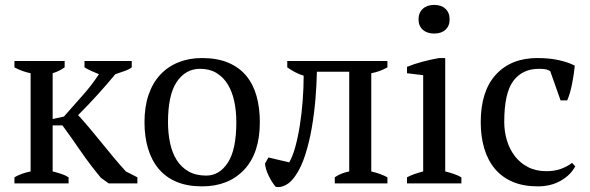

<svg xmlns="http://www.w3.org/2000/svg" viewBox="-20 -749 2408 784"><path d="M325 -500H518V-474Q508 -466 491.5 -460Q475 -454 451 -446Q417 -405 379 -363Q341 -321 299 -279Q321 -255 345.5 -226Q370 -197 395 -166Q420 -135 445 -105Q470 -75 494 -49L541 -25V0H424L392 -23Q347 -77 310 -131Q273 -185 235 -237H195V-49Q215 -44 231.5 -38.5Q248 -33 260 -25V0H39V-25Q66 -41 105 -49V-450Q70 -457 39 -474V-500H244V-474Q234 -467 222.5 -461Q211 -455 195 -450V-263L241 -273Q281 -319 317 -359Q353 -399 384 -446Q367 -453 352.5 -459.5Q338 -466 325 -474Z M570 0ZM570 -250Q570 -313 586.5 -361.5Q603 -410 634 -443.5Q665 -477 708.5 -494.5Q752 -512 805 -512Q867 -512 912 -493Q957 -474 985.5 -439.5Q1014 -405 1027.5 -357Q1041 -309 1041 -250Q1041 -124 977 -56Q913 12 805 12Q745 12 701 -6.5Q657 -25 628 -59.5Q599 -94 584.5 -142.5Q570 -191 570 -250ZM666 -250Q666 -205 674.5 -165Q683 -125 701.5 -95.5Q720 -66 750 -49Q780 -32 822 -32Q876 -32 910.5 -85Q945 -138 945 -250Q945 -296 936.5 -335.5Q928 -375 910 -404.5Q892 -434 864 -451Q836 -468 797 -468Q738 -468 702 -415Q666 -362 666 -250Z M1161 -86Q1175 -110 1186 -150Q1197 -190 1204.5 -238Q1212 -286 1216 -338.5Q1220 -391 1220 -440Q1200 -446 1183.5 -455Q1167 -464 1153 -474V-500H1562V-474Q1530 -456 1496 -450V-49Q1517 -44 1533 -38Q1549 -32 1562 -25V0H1347V-25Q1371 -42 1406 -49V-456H1274Q1273 -403 1268 -343.5Q1263 -284 1253 -226.5Q1243 -169 1227 -118.5Q1211 -68 1188 -34Q1169 -5 1147 6.5Q1125 18 1106 14Q1091 -3 1077.5 -30.5Q1064 -58 1062 -81L1076 -106Z M1642 0ZM1864 0H1642V-25Q1657 -33 1673 -38.5Q1689 -44 1708 -49V-442L1642 -450V-476Q1671 -488 1705 -497Q1739 -506 1773 -512H1798V-49Q1818 -44 1834 -38.5Q1850 -33 1864 -25ZM1689 -670Q1689 -697 1706.5 -713Q1724 -729 1753 -729Q1782 -729 1799 -713Q1816 -697 1816 -670Q1816 -643 1799 -627.5Q1782 -612 1753 -612Q1724 -612 1706.5 -627.5Q1689 -643 1689 -670Z M1943 0ZM2329 -70Q2311 -35 2270.5 -11.5Q2230 12 2176 12Q2117 12 2073.5 -6.5Q2030 -25 2001 -59.5Q1972 -94 1957.5 -142.5Q1943 -191 1943 -250Q1943 -377 2005 -444.5Q2067 -512 2174 -512Q2223 -512 2261.5 -503.5Q2300 -495 2327 -481Q2324 -448 2316 -407Q2308 -366 2296 -339H2269L2227 -458Q2220 -463 2211 -465.5Q2202 -468 2181 -468Q2113 -468 2076 -418.5Q2039 -369 2039 -251Q2039 -213 2049.5 -177Q2060 -141 2081.5 -112.5Q2103 -84 2135.5 -67Q2168 -50 2211 -50Q2246 -50 2272 -60Q2298 -70 2316 -84Z"/></svg>

Font: PT Serif
Style: Regular
Weight: 400
Designer: A.Korolkova, O.Umpeleva, V.Yefimov
Foundry: ParaType Ltd
Version: Version 1.000W OFL; ttfautohint (v1.6)